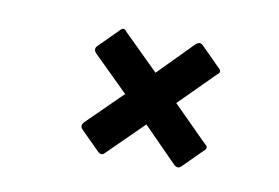

<svg xmlns="http://www.w3.org/2000/svg" viewBox="-40 -474 500 344"><g transform="rotate(10 210.0 -302.0)"><path d="M154 -191 120 -225Q114 -231 120 -238L184 -301L120 -364Q114 -371 120 -377L154 -411Q161 -420 167 -411L231 -348L293 -411Q300 -417 306 -411L340 -377Q349 -370 340 -364L277 -301L340 -238Q349 -232 340 -225L306 -191Q300 -185 293 -191L231 -254L167 -191Q161 -184 154 -191Z"/></g></svg>

Font: Sofia Sans Extra Condensed Medium
Style: Italic
Weight: 500
Italic angle: -9°
Version: Version 4.100